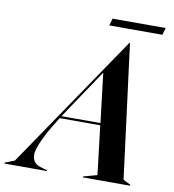

<svg xmlns="http://www.w3.org/2000/svg" viewBox="-175 -922 906 1001"><g transform="rotate(10 278.0 -421.0)"><path d="M-33.2 -24.9 448.2 -732.9H451.2L542 -24.9L581.1 -4.9V0H331.1V-4.9L403.8 -24.9L373 -283.2H158.2Q118.2 -220.2 95.5 -175Q72.8 -129.9 64.7 -100.6Q56.6 -71.3 63 -52.5Q69.3 -33.7 83.5 -24.4Q97.7 -15.1 123 -8.8L140.1 -4.9V0H-84V-4.9ZM166 -294.9H372.1L340.8 -556.2L192.9 -335.9Q174.8 -309.6 166 -294.9ZM329.1 -804.2 339.8 -841.8H621.1L609.9 -804.2Z"/></g></svg>

Font: Nyght Serif Medium Italic
Style: Regular
Weight: 500
Italic angle: -16°
Designer: Maksym Kobuzan
Version: Version 0.410;Glyphs 3.1.2 (3151)